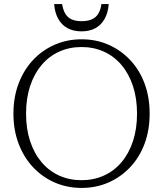

<svg xmlns="http://www.w3.org/2000/svg" viewBox="-20 -913 801 943"><path d="M381 10Q310 10 249 -16.5Q188 -43 142.5 -91.5Q97 -140 71.5 -207Q46 -274 46 -355Q46 -436 71.5 -503Q97 -570 142.5 -618.5Q188 -667 249 -693.5Q310 -720 381 -720Q452 -720 512.5 -693.5Q573 -667 619 -618.5Q665 -570 690 -503Q715 -436 715 -355Q715 -274 690 -207Q665 -140 619 -91.5Q573 -43 512.5 -16.5Q452 10 381 10ZM380 -28Q440 -28 490 -50.5Q540 -73 576.5 -116Q613 -159 633 -219.5Q653 -280 653 -355Q653 -430 633 -490.5Q613 -551 576.5 -594Q540 -637 490 -659.5Q440 -682 380 -682Q321 -682 271 -659.5Q221 -637 184.5 -594Q148 -551 128 -490.5Q108 -430 108 -355Q108 -280 128 -219.5Q148 -159 184.5 -116Q221 -73 271 -50.5Q321 -28 380 -28ZM380 -759Q420 -759 448.5 -774.5Q477 -790 494 -820.5Q511 -851 514 -893H478Q474 -863 462 -844.5Q450 -826 430 -817.5Q410 -809 381 -809Q352 -809 332.5 -817.5Q313 -826 301.5 -844.5Q290 -863 285 -893H246Q249 -851 266 -820.5Q283 -790 312 -774.5Q341 -759 380 -759Z"/></svg>

Font: Roboto Serif 36pt ExtraLight
Style: Regular
Weight: 250
Designer: Greg Gazdowicz
Foundry: Commercial Type
Version: Version 1.008